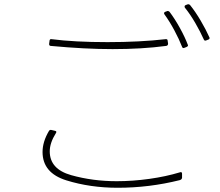

<svg xmlns="http://www.w3.org/2000/svg" viewBox="-20 -887 1040 907"><path d="M870 -867Q874 -867 878 -863Q903 -832 928 -789.5Q953 -747 969 -711Q970 -710 970 -707Q970 -702 964 -700L954 -696L950 -695Q945 -695 943 -700Q926 -738 902.5 -778.5Q879 -819 854 -850Q852 -852 852 -856Q852 -861 857 -863L868 -867ZM773 -835Q777 -835 781 -831Q806 -798 830 -754.5Q854 -711 867 -676Q868 -675 868 -672Q868 -668 861 -665L851 -661L847 -660Q842 -660 840 -666Q826 -702 803.5 -744Q781 -786 757 -819Q755 -821 755 -825Q755 -829 760 -831L771 -835ZM212 -679 214 -694Q214 -698 216.5 -700.5Q219 -703 223 -702Q332 -688 488 -688Q640 -688 763 -702H765Q772 -702 772 -694L774 -681Q774 -671 764 -670Q651 -655 512 -655Q382 -655 221 -670Q212 -670 212 -679ZM829 -36Q685 0 536 0Q406 0 293.5 -35Q181 -70 181 -169Q181 -217 211 -268Q215 -275 223 -273L240 -269Q250 -267 244 -258Q215 -212 215 -172Q215 -88 316.5 -59.5Q418 -31 531 -31Q607 -31 685.5 -42Q764 -53 830 -73L834 -74Q840 -74 840 -66V-47Q839 -39 829 -36Z"/></svg>

Font: LINE Seed JP_TTF Thin
Style: Regular
Weight: 250
Designer: LY Corporation & Fontrix & Fontworks
Version: Version 1.008